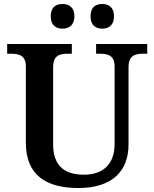

<svg xmlns="http://www.w3.org/2000/svg" viewBox="-20 -935 776 965"><path d="M494 -791C525 -791 553 -807 553 -853C553 -900 525 -915 494 -915C462 -915 435 -900 435 -853C435 -807 462 -791 494 -791ZM294 -791C325 -791 354 -807 354 -853C354 -900 325 -915 294 -915C262 -915 235 -900 235 -853C235 -807 262 -791 294 -791ZM374 10C544 10 626 -75 626 -209V-597C626 -657 659 -665 701 -665H720V-714H463V-665H481C522 -665 556 -657 556 -601V-211C556 -113 501 -57 402 -57C309 -57 247 -97 247 -210V-597C247 -657 280 -665 322 -665H341V-714H16V-665H34C75 -665 110 -657 110 -601V-217C110 -54 213 10 374 10Z"/></svg>

Font: Noto Serif Gurmukhi SemiBold
Style: Regular
Weight: 600
Designer: Vaibhav Singh and the Monotype Design Team
Foundry: Monotype Imaging Inc.
Version: Version 2.004